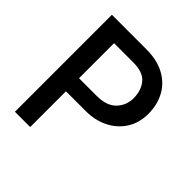

<svg xmlns="http://www.w3.org/2000/svg" viewBox="-193 -872 1018 1018"><g transform="rotate(45 316.0 -363.5)"><path d="M334.2 -268.1H186.1V0H71.4V-727.3H327.8Q411.9 -727.3 468 -696Q524.1 -664.8 552 -611.7Q579.9 -558.6 579.9 -493.3Q579.9 -424.4 547.4 -373.8Q514.9 -323.2 459.2 -295.6Q403.4 -268.1 334.2 -268.1ZM186.1 -628.9V-366.1H319.2Q394.2 -366.5 430 -404.5Q465.9 -442.5 465.9 -495.7Q465.9 -554 434.5 -591.6Q403.1 -629.3 327.8 -628.9Z"/></g></svg>

Font: Interface Medium
Style: Regular
Weight: 500
Designer: Rasmus Andersson
Foundry: rsms
Version: Version 1.8